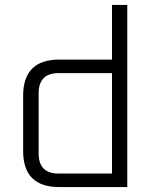

<svg xmlns="http://www.w3.org/2000/svg" viewBox="-20 -760 620 780"><path d="M74 -146V-371Q74 -518 221 -518H435V-740H497V0H221Q74 0 74 -146ZM137 -136Q137 -55 218 -55H435V-463H218Q137 -463 137 -381Z"/></svg>

Font: Oxanium Light
Style: Regular
Weight: 300
Designer: Severin Meyer
Version: Version 1.000